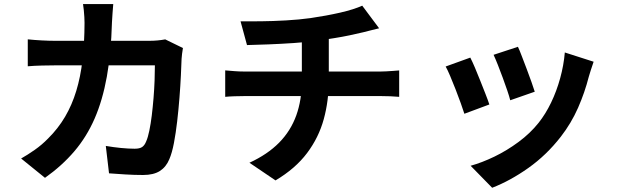

<svg xmlns="http://www.w3.org/2000/svg" viewBox="-20 -822 3040 936"><path d="M532.1 -802.2Q530.4 -784.6 528.6 -757.7Q526.8 -730.8 525.8 -712.8Q521.6 -563.6 500.9 -448.5Q480.2 -333.3 441.3 -244Q402.4 -154.7 342.3 -84.3Q282.3 -13.9 199.3 44.9L83 -49.3Q114 -66.7 149.3 -91.4Q184.6 -116.2 214.5 -146.9Q263.4 -195.4 297.2 -252.8Q331 -310.3 351.7 -378.5Q372.5 -446.6 382.1 -528.9Q391.8 -611.3 392.1 -710.3Q392.1 -721.5 391.2 -738.7Q390.3 -755.8 388.5 -773.1Q386.7 -790.4 384.7 -802.2ZM871.8 -587.9Q869.8 -575.7 867.6 -559.8Q865.4 -543.8 865.2 -535.1Q864.2 -503.1 861.8 -453.3Q859.4 -403.4 854.9 -345.8Q850.4 -288.2 843.8 -231Q837.2 -173.8 828 -125.3Q818.8 -76.8 805.5 -45.9Q790 -8.2 759.5 11.5Q728.9 31.1 677.4 31.1Q634.5 31.1 591.2 28.4Q547.8 25.8 511.5 23L495.8 -110.6Q532.8 -104.3 569.9 -100.6Q607.1 -97 636.4 -97Q660.9 -97 673 -105.3Q685.1 -113.6 692.5 -132.4Q701.1 -151.6 707.9 -184.7Q714.8 -217.8 719.9 -259Q724.9 -300.2 728.5 -344.3Q732.1 -388.4 733.6 -429.5Q735.1 -470.6 735.1 -503.4H247.1Q221.7 -503.4 184.6 -502.5Q147.5 -501.6 115.4 -498.9V-630.2Q147.3 -626.9 183 -625Q218.7 -623.1 246.9 -623.1H709.5Q729 -623.1 748.3 -624.9Q767.6 -626.7 785.5 -630Z M1152.7 -718Q1191.3 -717.6 1250.3 -718.2Q1309.4 -718.8 1374.3 -722.5Q1439.3 -726.2 1493.8 -733.8Q1531.6 -739.4 1568.5 -746.1Q1605.3 -752.9 1638.6 -760.5Q1671.9 -768.1 1699.5 -776.9Q1727.1 -785.7 1745.9 -794.3L1828.2 -684.1Q1802.5 -678.2 1783.3 -673Q1764.2 -667.8 1751.1 -664.8Q1720.2 -657.2 1684.2 -649.8Q1648.3 -642.3 1610 -636.2Q1571.7 -630 1532.8 -624.2Q1476.3 -616.5 1411.9 -612.2Q1347.6 -607.9 1287.7 -605.6Q1227.8 -603.3 1184.1 -602.3ZM1196 -28.6Q1284.2 -69.2 1340.7 -126.5Q1397.2 -183.9 1424.4 -259.6Q1451.5 -335.3 1451.5 -428.8Q1451.5 -428.8 1451.5 -451.2Q1451.5 -473.6 1451.5 -519.1Q1451.5 -564.6 1451.5 -635.2L1582.9 -650Q1582.9 -624.4 1582.9 -594.7Q1582.9 -565 1582.9 -535.9Q1582.9 -506.7 1582.9 -483.3Q1582.9 -459.8 1582.9 -445.5Q1582.9 -431.1 1582.9 -431.1Q1582.9 -330.8 1558.4 -241.2Q1533.8 -151.5 1477 -75.9Q1420.3 -0.3 1323.2 57.5ZM1077.9 -478.9Q1098.7 -477.1 1122.7 -475.2Q1146.7 -473.3 1170.3 -473.3Q1183.5 -473.3 1222.5 -473.3Q1261.5 -473.3 1317.4 -473.3Q1373.3 -473.3 1437.1 -473.3Q1500.9 -473.3 1565 -473.3Q1629.2 -473.3 1685.1 -473.3Q1741.1 -473.3 1781 -473.3Q1821 -473.3 1835.3 -473.3Q1846.3 -473.3 1863.4 -474.2Q1880.5 -475.1 1897.8 -476.4Q1915.2 -477.7 1926 -478.7V-349.9Q1905.9 -351.9 1882.4 -352.7Q1858.8 -353.6 1837.9 -353.6Q1824.3 -353.6 1784.8 -353.6Q1745.2 -353.6 1688.8 -353.6Q1632.3 -353.6 1567.9 -353.6Q1503.4 -353.6 1438.9 -353.6Q1374.3 -353.6 1318 -353.6Q1261.7 -353.6 1222.8 -353.6Q1184 -353.6 1171.5 -353.6Q1148.9 -353.6 1123.1 -352.7Q1097.3 -351.9 1077.9 -349.9Z M2504.9 -593.9Q2512.5 -578.3 2523.7 -548.5Q2535 -518.8 2547.8 -485.4Q2560.6 -452 2571 -422.1Q2581.4 -392.2 2586.9 -374.9L2467.4 -333.2Q2462.9 -351.6 2453 -380.7Q2443.1 -409.8 2431.1 -442.5Q2419.1 -475.2 2407.2 -505.3Q2395.3 -535.3 2386.2 -554.8ZM2873.9 -521.1Q2865.7 -497.2 2860.2 -480Q2854.7 -462.9 2850.3 -447.8Q2831.1 -372 2798.1 -296.6Q2765 -221.3 2713.7 -155.2Q2643.9 -65.5 2555.5 -3Q2467.1 59.5 2379.3 93.4L2274.3 -13.9Q2329.1 -29 2390.1 -58.4Q2451.1 -87.9 2507.9 -129.9Q2564.8 -171.9 2605.8 -223.4Q2639.7 -266.1 2666.6 -321.8Q2693.4 -377.4 2710.8 -440.5Q2728.2 -503.6 2733.5 -566.2ZM2272.7 -541.2Q2282.6 -522 2295.3 -492.2Q2307.9 -462.4 2321.1 -429Q2334.4 -395.5 2346.5 -364.7Q2358.6 -333.9 2365.6 -312.7L2243.8 -267.4Q2237.8 -287.2 2226.1 -319.3Q2214.5 -351.4 2200.9 -386.5Q2187.3 -421.6 2174.5 -451.6Q2161.8 -481.5 2152.6 -497.8Z"/></svg>

Font: Noto Sans SC Thin
Style: Regular
Weight: 100
Designer: Ryoko NISHIZUKA 西塚涼子 (kana, bopomofo & ideographs); Paul D. Hunt (Latin, Greek & Cyrillic); Sandoll Communications 산돌커뮤니
Foundry: Adobe
Version: Version 2.004-H2;hotconv 1.0.118;makeotfexe 2.5.65603